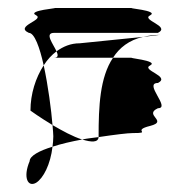

<svg xmlns="http://www.w3.org/2000/svg" viewBox="-20 -678 463 479"><path d="M52 -596C15 -613 92 -628 70 -640C45 -652 131 -658 115 -658H311C291 -658 377 -652 355 -640C330 -628 407 -613 374 -596H115C90 -596 113 -568 121 -550C109 -541 98 -529 89 -515C79 -560 66 -596 52 -596ZM54 -276C37 -236 49 -210 70 -222C88 -233 106 -268 111 -312C78 -302 54 -289 54 -276ZM56 -402C56 -402 81 -384 111 -366C108 -403 100 -465 89 -515C69 -484 56 -444 56 -402ZM111 -312C112 -320 113 -329 113 -338C113 -344 112 -354 111 -366C135 -352 162 -337 185 -330C158 -325 132 -319 111 -312ZM115 -534H262C278 -559 302 -578 337 -586L179 -570C156 -570 138 -562 121 -550C125 -541 126 -534 115 -534ZM185 -330C208 -323 225 -322 226 -336C213 -334 199 -333 185 -330ZM226 -336V-338C226 -412 229 -485 262 -534H311C291 -534 377 -527 355 -515C330 -503 407 -488 374 -471C337 -471 407 -408 374 -408C337 -391 401 -376 355 -364C306 -352 362 -346 311 -346C299 -346 266 -342 226 -336ZM337 -586C350 -589 363 -591 379 -591C379 -591 337 -586 337 -586Z"/></svg>

Font: bitstorm
Style: ext
Weight: 400
Version: Version 0.2